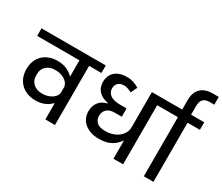

<svg xmlns="http://www.w3.org/2000/svg" viewBox="-174 -1352 2012 1741"><g transform="rotate(30 832.0 -481.5)"><path d="M423 -168H418Q393 -140 352.5 -122Q312 -104 258 -104Q212 -104 173.5 -118Q135 -132 106.5 -158.5Q78 -185 62 -223.5Q46 -262 46 -311Q46 -360 62 -398Q78 -436 105.5 -462Q133 -488 171.5 -502Q210 -516 255 -516Q312 -516 352.5 -497.5Q393 -479 419 -452H423V-619H-20V-698H653V-619H524V0H423ZM280 -188Q311 -188 337 -196Q363 -204 382.5 -217.5Q402 -231 413 -248.5Q424 -266 424 -286V-336Q424 -355 413 -373Q402 -391 382.5 -404.5Q363 -418 337 -426Q311 -434 280 -434Q220 -434 186 -402Q152 -370 152 -325V-297Q152 -252 186 -220Q220 -188 280 -188Z M1136 -187H1131Q1106 -146 1056.5 -118Q1007 -90 931 -90Q880 -90 841.5 -103.5Q803 -117 776.5 -140Q750 -163 737 -194.5Q724 -226 724 -261Q724 -318 754 -356.5Q784 -395 839 -407V-413Q780 -422 742.5 -459.5Q705 -497 705 -559Q705 -588 715 -614.5Q725 -641 745.5 -661Q766 -681 797.5 -692.5Q829 -704 873 -704Q915 -704 948 -692Q981 -680 1002 -665L970 -599Q950 -610 930 -617Q910 -624 887 -624Q849 -624 827.5 -603.5Q806 -583 806 -547Q806 -505 840.5 -480Q875 -455 938 -455H1011V-368H940Q882 -368 855 -341Q828 -314 828 -272Q828 -232 855.5 -206Q883 -180 944 -180Q986 -180 1021 -191.5Q1056 -203 1081.5 -223.5Q1107 -244 1121.5 -271Q1136 -298 1136 -329V-698H1365V-619H1237V0H1136Z M1454 -619H1325V-698H1684V-619H1555V0H1454Z M1453 -798Q1453 -878 1496.5 -920.5Q1540 -963 1620 -963H1683V-882H1635Q1589 -882 1567.5 -859Q1546 -836 1546 -785V-663H1453Z"/></g></svg>

Font: IBM Plex Sans Devanagari Medium
Style: Regular
Weight: 500
Designer: Mike Abbink, Paul van der Laan, Pieter van Rosmalen, Erin McLaughlin
Foundry: Bold Monday
Version: Version 1.1